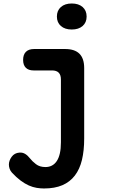

<svg xmlns="http://www.w3.org/2000/svg" viewBox="-20 -808 640 1089"><path d="M325.5 -357.3Q325.5 -382.9 313 -395.7Q300.6 -408.5 275 -408.5H170.1Q141.7 -408.5 126.4 -423.8Q111.1 -439.1 111.1 -468.2Q111.1 -498.4 127.1 -514.2Q143.1 -530 173.6 -530H349.5Q403.8 -530 430.7 -503.1Q457.5 -476.3 457.5 -422V-22.3Q457.5 46.4 444.8 99.1Q432.1 151.8 404.4 187.9Q376.7 224 333.6 242.5Q290.4 261 229.5 261Q209.6 261 188 257.5Q166.3 254 143.6 244Q120.9 233.9 97 216.2Q73.1 198.5 47.7 171.1Q38.9 161.6 34.6 149.2Q30.4 136.8 30.4 125.6Q30.4 103.3 46.1 81.4Q61.8 59.6 90.4 57.5Q107.9 56.1 122.6 64.9Q137.3 73.8 150.4 90.7Q162.5 106.5 183.8 123Q205 139.5 237.9 139.5Q258.2 139.5 274.3 131.1Q290.5 122.7 302 105.5Q313.5 88.3 319.5 61.9Q325.5 35.6 325.5 -1.3ZM387 -640.6Q348.4 -640.6 325.5 -660.4Q302.7 -680.3 302.7 -714.1Q302.7 -748.3 325.5 -768.3Q348.4 -788.2 387 -788.2Q425.6 -788.2 448.5 -768.3Q471.3 -748.3 471.3 -714.1Q471.3 -680.3 448.5 -660.4Q425.6 -640.6 387 -640.6Z"/></svg>

Font: Maple Mono
Style: Regular
Weight: 400
Monospace: yes
Designer: subframe7536
Version: Version 7.300